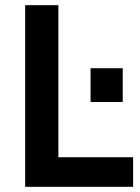

<svg xmlns="http://www.w3.org/2000/svg" viewBox="-20 -720 540 740"><path d="M493 0H77V-700H205V-114H493ZM453 -327H329V-457H453Z"/></svg>

Font: Cabin
Style: Bold
Weight: 700
Designer: Pablo Impallari
Foundry: Pablo Impallari. http://www.impallari.com Igino Marini. http://www.ikern.com
Version: Version 3.001;hotconv 1.0.109;makeotfexe 2.5.65596